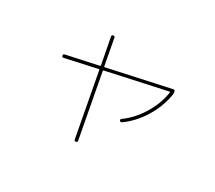

<svg xmlns="http://www.w3.org/2000/svg" viewBox="-120 -834 1241 1109"><g transform="rotate(30 500.0 -280.0)"><path d="M170.9 -343.8Q161.1 -341.8 159.2 -352.1Q157.2 -362.3 167 -364.3L376 -409.2Q380.9 -411.1 379.9 -415L346.7 -587.9Q344.7 -597.7 355 -599.6Q365.2 -601.6 367.2 -591.8L399.4 -418.9Q399.4 -414.1 405.3 -416L810.5 -503.9Q820.3 -505.9 823.2 -496.1Q825.2 -484.4 824.2 -476.6Q810.5 -390.6 762.7 -313.5Q714.8 -236.3 649.4 -190.4Q640.6 -184.6 635.3 -192.4Q629.9 -200.2 637.7 -206.1Q699.2 -250 744.1 -321.8Q789.1 -393.6 802.7 -475.6Q802.7 -477.5 801.3 -480Q799.8 -482.4 798.8 -481.4L408.2 -396.5Q403.3 -394.5 405.3 -389.6L483.4 28.3Q485.4 38.1 475.1 40Q464.8 42 462.9 32.2L384.8 -385.7Q384.8 -391.6 378.9 -389.6Z"/></g></svg>

Font: Rounded-X Mgen+ 1m thin
Style: Regular
Weight: 100
Designer: [Source Han Sans]
Ryoko NISHIZUKA  (kana & ideographs); Paul D. Hunt (Latin, Greek & Cyrillic); Wenlong ZHANG  (bopomofo
Version: Version 1.059.20150602